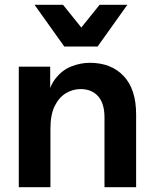

<svg xmlns="http://www.w3.org/2000/svg" viewBox="-20 -781 640 801"><path d="M547.9 0H415.9V-290.7Q415.9 -350.2 389 -379.8Q362.2 -409.4 316.4 -409.4Q284 -409.4 255.1 -392.2Q226.2 -375 208.3 -338.8Q190.4 -302.7 190.4 -244.2V0H58.4V-503H189.4V-346.7H172.7Q181.7 -414.4 210.3 -451.6Q238.9 -488.8 277.5 -503.9Q316.2 -519 354.5 -519Q443.9 -519 495.9 -463.8Q547.9 -408.6 547.9 -304.2ZM124.1 -761H242.9L370 -603H268.4L395.5 -761H511.3L387.3 -587H248.1Z"/></svg>

Font: Wix Madefor Display
Style: Regular
Weight: 400
Designer: Dalton Maag Ltd
Foundry: Dalton Maag Ltd
Version: Version 3.100